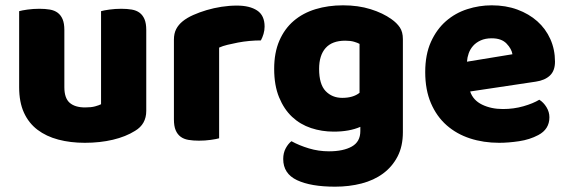

<svg xmlns="http://www.w3.org/2000/svg" viewBox="-20 -521 2137 722"><path d="M52 -479Q62 -482 83.5 -485Q105 -488 128 -488Q150 -488 167.5 -485Q185 -482 197 -473Q209 -464 215.5 -448.5Q222 -433 222 -408V-193Q222 -152 242 -134.5Q262 -117 300 -117Q323 -117 337.5 -121Q352 -125 360 -129V-479Q370 -482 391.5 -485Q413 -488 436 -488Q458 -488 475.5 -485Q493 -482 505 -473Q517 -464 523.5 -448.5Q530 -433 530 -408V-104Q530 -54 488 -29Q453 -7 404.5 4.5Q356 16 299 16Q245 16 199.5 4Q154 -8 121 -33Q88 -58 70 -97.5Q52 -137 52 -193Z M804 -1Q794 2 772.5 5Q751 8 728 8Q706 8 688.5 5Q671 2 659 -7Q647 -16 640.5 -31.5Q634 -47 634 -72V-372Q634 -395 642.5 -411.5Q651 -428 667 -441Q683 -454 706.5 -464.5Q730 -475 757 -483Q784 -491 813 -495.5Q842 -500 871 -500Q919 -500 947 -481.5Q975 -463 975 -421Q975 -407 971 -393.5Q967 -380 961 -369Q940 -369 918 -367Q896 -365 875 -361Q854 -357 835.5 -352.5Q817 -348 804 -342Z M1270 -501Q1327 -501 1373.5 -486.5Q1420 -472 1452 -449Q1472 -435 1483.5 -418Q1495 -401 1495 -374V-24Q1495 29 1475 67.5Q1455 106 1420.5 131.5Q1386 157 1339.5 169Q1293 181 1240 181Q1149 181 1097 156.5Q1045 132 1045 77Q1045 54 1054.5 36.5Q1064 19 1076 10Q1105 26 1141.5 37Q1178 48 1217 48Q1271 48 1303 30Q1335 12 1335 -28V-44Q1294 -26 1235 -26Q1190 -26 1149.5 -39.5Q1109 -53 1078.5 -81.5Q1048 -110 1029.5 -155Q1011 -200 1011 -262Q1011 -323 1030.5 -368Q1050 -413 1084.5 -442.5Q1119 -472 1166.5 -486.5Q1214 -501 1270 -501ZM1332 -356Q1325 -360 1311.5 -364Q1298 -368 1278 -368Q1229 -368 1204.5 -340.5Q1180 -313 1180 -262Q1180 -204 1204.5 -178.5Q1229 -153 1267 -153Q1308 -153 1332 -172Z M1857 16Q1798 16 1747.5 -0.5Q1697 -17 1659.5 -50Q1622 -83 1600.5 -133Q1579 -183 1579 -250Q1579 -316 1600.5 -363.5Q1622 -411 1657 -441.5Q1692 -472 1737 -486.5Q1782 -501 1829 -501Q1882 -501 1925.5 -485Q1969 -469 2000.5 -441Q2032 -413 2049.5 -374Q2067 -335 2067 -289Q2067 -255 2048 -237Q2029 -219 1995 -214L1748 -177Q1759 -144 1793 -127.5Q1827 -111 1871 -111Q1912 -111 1948.5 -121.5Q1985 -132 2008 -146Q2024 -136 2035 -118Q2046 -100 2046 -80Q2046 -35 2004 -13Q1972 4 1932 10Q1892 16 1857 16ZM1829 -377Q1805 -377 1787.5 -369Q1770 -361 1759 -348.5Q1748 -336 1742.5 -320.5Q1737 -305 1736 -289L1907 -317Q1904 -337 1885 -357Q1866 -377 1829 -377Z"/></svg>

Font: Baloo Thambi
Style: Regular
Weight: 400
Designer: Aadarsh Rajan and Ek Type
Foundry: Ek Type
Version: Version 1.100;PS 1.000;hotconv 1.0.88;makeotf.lib2.5.647800;